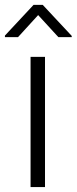

<svg xmlns="http://www.w3.org/2000/svg" viewBox="-42 -759 311 779"><path d="M140.6 0H82V-528.3H140.6ZM249 -613.3V-608.4H194.8L112.8 -697.8L31.2 -608.4H-22V-614.7L94.2 -739.3H131.3Z"/></svg>

Font: SteelSelectRoboto
Style: Regular
Weight: 300
Designer: Google
Version: Version 2.137; 2017